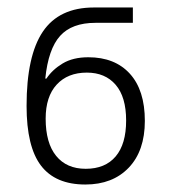

<svg xmlns="http://www.w3.org/2000/svg" viewBox="-20 -932 454 513"><path d="M51 -649Q51 -783 94.5 -847.5Q138 -912 231 -912H335V-871H235Q172 -871 140.5 -836Q109 -801 101 -722H104Q120 -746 147.5 -762.5Q175 -779 216 -779Q287 -779 327 -735Q367 -691 367 -609Q367 -529 324 -484Q281 -439 208 -439Q128 -439 89.5 -489.5Q51 -540 51 -649ZM317 -610Q317 -673 289 -705.5Q261 -738 212 -738Q161 -738 131.5 -706Q102 -674 102 -615Q102 -550 130 -515.5Q158 -481 209 -481Q261 -481 289 -514Q317 -547 317 -610Z"/></svg>

Font: Noto Sans Georgian Light
Style: Regular
Weight: 300
Designer: Monotype Design team
Foundry: Monotype Imaging Inc.
Version: Version 1.000